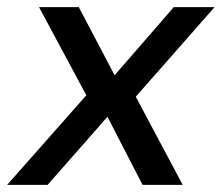

<svg xmlns="http://www.w3.org/2000/svg" viewBox="-44 -516 619 536"><path d="M-24 0 197 -250 65 -496H176L276 -306L441 -496H555L335 -246L466 0H354L256 -190L89 0Z"/></svg>

Font: DeepMind Sans Medium
Style: Italic
Weight: 500
Italic angle: -10°
Designer: Jonny Pinhorn / Modifications: Colophon Foundry
Foundry: Colophon Foundry
Version: Version 1.002; ttfautohint (v1.8.2)